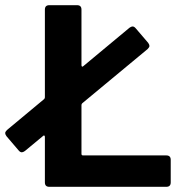

<svg xmlns="http://www.w3.org/2000/svg" viewBox="-112 -720 704 740"><path d="M208 -121H529Q546 -121 546 -104V-17Q546 0 529 0H78Q61 0 61 -17V-192Q61 -196 59 -197.5Q57 -199 54 -196L-16 -138Q-23 -133 -28 -133Q-34 -133 -40 -140L-87 -195Q-92 -202 -92 -207Q-92 -212 -85 -219L58 -338Q61 -341 61 -345V-683Q61 -700 78 -700H185Q202 -700 202 -683V-469Q202 -465 204 -463.5Q206 -462 209 -465L387 -613Q394 -618 399 -618Q405 -618 411 -611L459 -555Q464 -548 464 -543Q464 -538 457 -531L205 -322Q202 -319 202 -315V-127Q202 -121 208 -121Z"/></svg>

Font: Barlow
Style: Bold
Weight: 700
Designer: Jeremy Tribby
Foundry: Jeremy Tribby
Version: Version 1.101 August 23, 2024